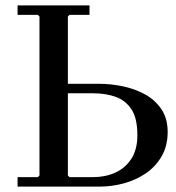

<svg xmlns="http://www.w3.org/2000/svg" viewBox="-20 -690 651 710"><path d="M350 -380Q390 -380 433.5 -371Q477 -362 514.5 -342Q552 -322 576 -287.5Q600 -253 600 -202Q600 -150 577.5 -111.5Q555 -73 518.5 -48.5Q482 -24 438 -12Q394 0 350 0H45V-35H120L126 -41V-629L120 -635H45V-670H311V-635H237L231 -629V-380ZM325 -35Q369 -35 406 -51.5Q443 -68 465.5 -102.5Q488 -137 488 -190Q488 -253 466 -286Q444 -319 407.5 -332Q371 -345 325 -345H231V-41L237 -35Z"/></svg>

Font: Brygada 1918 Medium
Style: Regular
Weight: 500
Designer: Mateusz Machalski | Borys Kosmynka | Przemek Hoffer
Foundry: NIEPODLEGLA 2018
Version: Version 3.006